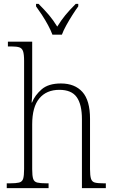

<svg xmlns="http://www.w3.org/2000/svg" viewBox="-20 -976 594 996"><path d="M15 0V-25H32Q63 -25 79 -29Q95 -33 100 -48.5Q105 -64 105 -99V-660Q105 -695 99.5 -710.5Q94 -726 80 -730.5Q66 -735 40 -735H21V-760H147V-497Q147 -483 146 -468Q145 -453 144 -444H146Q161 -482 196 -512.5Q231 -543 296 -543Q368 -543 407.5 -499Q447 -455 447 -360V-98Q447 -65 452 -49Q457 -33 472 -29Q487 -25 518 -25H529V0H405V-358Q405 -434 378 -472Q351 -510 288 -510Q221 -510 184 -465.5Q147 -421 147 -331V-98Q147 -64 152 -48.5Q157 -33 173 -29Q189 -25 220 -25H232V0ZM252 -796Q244 -818 229.5 -845Q215 -872 198 -898Q181 -924 167 -943V-956H180Q212 -924 234 -898Q256 -872 277 -838Q298 -872 319.5 -898Q341 -924 373 -956H386V-943Q372 -924 355.5 -898Q339 -872 324 -845Q309 -818 301 -796Z"/></svg>

Font: Noto Serif SemiCondensed ExtraLight
Style: Regular
Weight: 200
Width: 4
Designer: Monotype Design Team
Foundry: Monotype Imaging Inc.
Version: Version 2.014